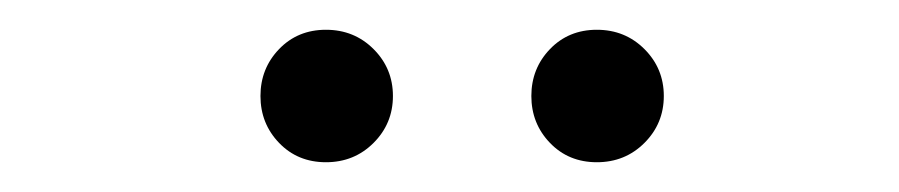

<svg xmlns="http://www.w3.org/2000/svg" viewBox="-20 -859 604 129"><path d="M381 -839Q400 -839 413 -826Q426 -813 426 -794.5Q426 -776 413 -763Q400 -750 381 -750Q362 -750 349.5 -763Q337 -776 337 -794.5Q337 -813 349.5 -826Q362 -839 381 -839ZM199 -839Q218 -839 231 -826Q244 -813 244 -794.5Q244 -776 231 -763Q218 -750 199 -750Q180 -750 167.5 -763Q155 -776 155 -794.5Q155 -813 167.5 -826Q180 -839 199 -839Z"/></svg>

Font: Puffins on Iceburgs
Style: Regular
Weight: 400
Version: Version 1.0